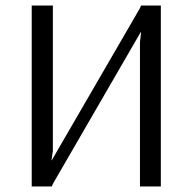

<svg xmlns="http://www.w3.org/2000/svg" viewBox="-20 -670 692 690"><path d="M94 0V-650H170V-127L165 -94H166L482 -639L487 -650H558V0H483V-518L487 -555H486L171 -11L166 0Z"/></svg>

Font: Arsenal
Style: Regular
Weight: 400
Designer: Andrij Shevchenko
Foundry: Stairsfor
Version: Version 2.001;PS 002.001;hotconv 1.0.88;makeotf.lib2.5.64775